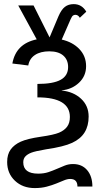

<svg xmlns="http://www.w3.org/2000/svg" viewBox="-20 -728 498 955"><path d="M15.6 77.6Q15.6 39.6 33.2 15.4Q50.8 -8.8 83.3 -23.4Q115.7 -38.1 183.1 -47.9Q247.6 -57.1 273.7 -68.1Q299.8 -79.1 313.7 -97.7Q327.6 -116.2 327.6 -146Q327.6 -243.7 166 -243.7V-310.5Q244.6 -310.5 281.7 -331.1Q318.8 -351.6 318.8 -394.5Q318.8 -430.7 294.7 -451.7Q270.5 -472.7 225.1 -472.7Q181.6 -472.7 154.1 -454.6Q126.5 -436.5 120.6 -402.3L41.5 -412.1Q59.1 -510.7 162.6 -532.2L70.8 -700.7H147L226.6 -542L271 -647.5Q285.2 -680.2 302.7 -693.8Q320.3 -707.5 346.7 -707.5Q387.2 -707.5 409.2 -669.9L377 -639.6Q368.7 -654.3 355 -654.3Q348.1 -654.3 343 -650.6Q337.9 -647 331.5 -632.8L287.1 -531.2Q341.8 -518.6 375 -483.6Q408.2 -448.7 408.2 -398.9Q408.2 -349.6 372.8 -316.4Q337.4 -283.2 287.1 -278.8V-277.8Q346.2 -271.5 383.5 -236.6Q420.9 -201.7 420.9 -148.4Q420.9 -102.1 400.9 -69.6Q380.9 -37.1 338.9 -17.6Q296.9 2 209.5 14.6Q154.8 23.9 135.5 31.5Q116.2 39.1 106 50.3Q95.7 61.5 95.7 79.1Q95.7 135.7 169.9 135.7Q198.2 135.7 220.7 128.2Q243.2 120.6 263.2 111.8Q283.2 103 302.2 95.5Q321.3 87.9 343.3 87.9Q387.7 87.9 413.6 118.4Q439.5 148.9 439.5 199.7H365.2Q365.2 162.1 329.1 162.1Q314.9 162.1 298.1 169.2Q281.2 176.3 260 184.8Q238.8 193.4 212.4 200.4Q186 207.5 152.8 207.5Q92.8 207.5 54.2 170.9Q15.6 134.3 15.6 77.6Z"/></svg>

Font: Arial
Style: Regular
Weight: 400
Designer: Steve Matteson
Foundry: Ascender Corporation
Version: Version 2.00.3